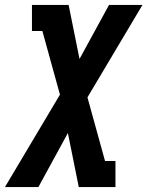

<svg xmlns="http://www.w3.org/2000/svg" viewBox="-77 -550 597 775"><path d="M-57 205 165 -168 94 -425H52V-530H200L244 -312L363 -530H498L276 -157L347 100H389V205H241L197 -13L78 205Z"/></svg>

Font: Iosevka Slab Extrabold Oblique
Style: Regular
Weight: 800
Italic angle: -9°
Monospace: yes
Designer: Belleve Invis
Foundry: Belleve Invis
Version: Version 11.1.1; ttfautohint (v1.8.3)